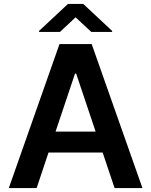

<svg xmlns="http://www.w3.org/2000/svg" viewBox="-20 -950 764 970"><path d="M165.1 0H24.5L280.5 -727.3H443.2L699.6 0H558.9L498.6 -179.3H225.1ZM260.7 -285.2H463.1L364.7 -578.1H359ZM283 -788.7 361.9 -862.6 441.1 -788.7H546.5V-793.7L400.9 -930H323.2L177.2 -793.7V-788.7Z"/></svg>

Font: Inter UI Semi Bold
Style: Regular
Weight: 600
Designer: Rasmus Andersson
Foundry: rsms
Version: 3.2;8d6f07862